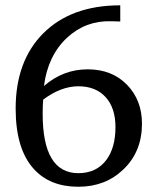

<svg xmlns="http://www.w3.org/2000/svg" viewBox="-20 -693 594 725"><path d="M516.1 -226.1Q516.1 -120.1 445.8 -53.2Q377.9 12.2 275.9 12.2Q168.9 12.2 107.9 -54.7Q39.1 -129.9 39.1 -283.2Q39.1 -461.9 142.6 -566.4Q248.5 -672.9 434.1 -672.9V-611.8L399.9 -612.8Q303.7 -615.7 233.4 -550.8Q160.6 -482.9 146 -368.2Q218.3 -431.2 311 -431.2Q402.8 -431.2 459.5 -373Q516.1 -314.9 516.1 -226.1ZM416 -212.9Q416 -285.6 378.7 -326.4Q341.3 -367.2 275.9 -367.2Q210.4 -367.2 143.1 -316.9Q141.1 -295.9 141.1 -263.2Q141.1 -39.1 275.9 -39.1Q344.2 -39.1 381.8 -89.4Q416 -135.7 416 -212.9Z"/></svg>

Font: Ezra SIL SR
Style: Regular
Weight: 400
Designer: Development by SIL's NRSI team. OpenType tables by Ralph Hancock ( hancock@dircon.co.uk ).
Foundry: Development by SIL's NRSI team.
Version: Version 2.51; 2007